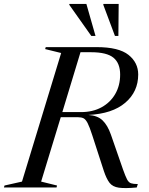

<svg xmlns="http://www.w3.org/2000/svg" viewBox="-59 -955 758 978"><path d="M150.5 -30 231.5 -10 229 0H-39L-36 -10L53 -30L252.5 -685L171 -705L174 -715H433Q546 -715 595.5 -675.5Q645 -636 645 -575.5Q645 -488 579.2 -431.8Q513.5 -375.5 391 -369.5Q437.5 -366.5 463.2 -342Q489 -317.5 506 -269L567.5 -92Q580 -57 588.2 -41.2Q596.5 -25.5 608.5 -21.5Q620.5 -17.5 643 -17.5L637.5 0Q577.5 5.5 546.2 1Q515 -3.5 499.2 -23.5Q483.5 -43.5 470 -84L411 -266Q397.5 -308 387.5 -327.5Q377.5 -347 366.5 -352.5Q355.5 -358 337.5 -358H250.5ZM353.5 -384Q413.5 -384 458.2 -408.5Q503 -433 528 -476.2Q553 -519.5 553 -575Q553 -633 519 -661Q485 -689 405 -689H351L258.5 -384ZM427.5 -772H406L293.5 -931L295 -935H381ZM544 -772H526.5L467 -931L468 -935H545.5Z"/></svg>

Font: Newsreader 72pt
Style: Italic
Weight: 400
Italic angle: -17°
Designer: Hugues Gentile
Foundry: Production Type
Version: Version 1.003; ttfautohint (v1.8.3)